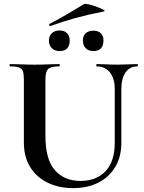

<svg xmlns="http://www.w3.org/2000/svg" viewBox="-20 -955 743 989"><path d="M571 -497Q571 -550 546.5 -581.5Q522 -613 478 -613Q476 -613 476 -619Q476 -625 478 -625Q503 -625 529.5 -623.5Q556 -622 587 -622Q614 -622 640 -623.5Q666 -625 688 -625Q690 -625 690 -619Q690 -613 688 -613Q648 -613 626.5 -581.5Q605 -550 605 -497V-219Q605 -148 574 -95.5Q543 -43 487 -14.5Q431 14 356 14Q283 14 225.5 -14Q168 -42 135.5 -94.5Q103 -147 103 -221V-544Q103 -573 98 -587.5Q93 -602 77.5 -607.5Q62 -613 32 -613Q29 -613 29 -619Q29 -625 32 -625Q58 -625 90 -623.5Q122 -622 158 -622Q196 -622 228 -623.5Q260 -625 285 -625Q288 -625 288 -619Q288 -613 285 -613Q255 -613 240 -607Q225 -601 219.5 -586Q214 -571 214 -542V-256Q214 -133 263 -78Q312 -23 394 -23Q477 -23 524 -73.5Q571 -124 571 -218ZM240 -821Q236 -820 234 -825.5Q232 -831 235 -832Q286 -858 328.5 -883.5Q371 -909 413 -934Q418 -937 437.5 -932.5Q457 -928 478.5 -920Q500 -912 512.5 -905Q525 -898 515 -896Q433 -880 368 -862Q303 -844 240 -821ZM287 -692Q262 -692 247 -706.5Q232 -721 232 -747Q232 -770 247 -784Q262 -798 287 -798Q312 -798 325.5 -784Q339 -770 339 -747Q339 -692 287 -692ZM461 -692Q436 -692 421.5 -706.5Q407 -721 407 -747Q407 -770 421.5 -783.5Q436 -797 461 -797Q486 -797 499.5 -783.5Q513 -770 513 -747Q513 -692 461 -692Z"/></svg>

Font: Cormorant Garamond Light
Style: Regular
Weight: 300
Designer: Christian Thalmann (Catharsis Fonts)
Foundry: Catharsis Fonts
Version: Version 4.001